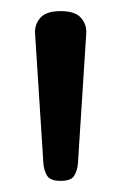

<svg xmlns="http://www.w3.org/2000/svg" viewBox="-20 -1069 209 345"><path d="M89 -744Q70 -744 64.5 -753.5Q59 -763 58 -775L43 -1009Q42 -1025 52.5 -1037Q63 -1049 89 -1049Q115 -1049 125.5 -1037Q136 -1025 135 -1009L120 -775Q119 -763 113.5 -753.5Q108 -744 89 -744Z"/></svg>

Font: Playwrite AR
Style: Regular
Weight: 400
Designer: Veronika Burian, José Scaglione
Foundry: TypeTogether
Version: Version 1.002